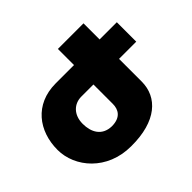

<svg xmlns="http://www.w3.org/2000/svg" viewBox="-172 -986 1230 1230"><g transform="rotate(-45 443.5 -370.5)"><path d="M872 -611H716V-757H484V-611H316C129 -610 25 -473 25 -301C25 -145 158 16 375 16C604 18 716 -88 716 -230V-435H872ZM484 -435V-259C484 -209 459 -162 378 -162C291 -164 257 -230 257 -305C257 -389 310 -434 372 -435Z"/></g></svg>

Font: Montserrat arm Black
Style: Regular
Weight: 900
Designer: Julieta Ulanovsky
Foundry: Julieta Ulanovsky
Version: Version 6.000;PS 006.000;hotconv 1.0.88;makeotf.lib2.5.64775